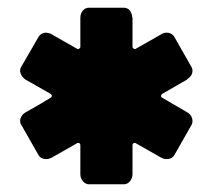

<svg xmlns="http://www.w3.org/2000/svg" viewBox="-20 -796 554 497"><path d="M188 -345V-420Q188 -424 185 -425.5Q182 -427 179 -425L114 -388Q105 -383 95 -384.5Q85 -386 80 -394L35 -473Q30 -481 33.5 -490.5Q37 -500 46 -505Q92 -531 111 -543Q114 -544 114 -547.5Q114 -551 111 -553L46 -590Q37 -596 33.5 -605.5Q30 -615 35 -623L80 -701Q85 -709 95 -711Q98 -712 102.5 -711Q107 -710 111 -709L114 -707Q159 -681 179 -670Q182 -668 185 -670Q188 -672 188 -675V-750Q188 -761 194.5 -768.5Q201 -776 210 -776H301Q310 -776 317 -768Q318 -766 320 -761.5Q322 -757 322 -753L323 -750V-675Q323 -672 326 -670Q329 -668 332 -670L397 -707Q406 -713 416 -711Q426 -709 431 -701L476 -622Q480 -615 477 -605Q476 -602 473 -598.5Q470 -595 467 -593L464 -590L400 -553Q397 -551 397 -547.5Q397 -544 400 -543L465 -505Q474 -500 477 -490.5Q480 -481 476 -473L431 -394Q426 -386 416 -384.5Q406 -383 397 -388Q352 -414 332 -425Q329 -427 326 -425.5Q323 -424 323 -420V-345Q323 -335 316.5 -327Q310 -319 301 -319H210Q201 -319 194.5 -327Q188 -335 188 -345Z"/></svg>

Font: Grith.
Style: Regular
Weight: 400
Designer: Yosi Nasution
Version: Version 1.000;hotconv 1.0.109;makeotfexe 2.5.65596